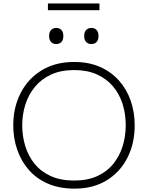

<svg xmlns="http://www.w3.org/2000/svg" viewBox="-20 -1085 858 1114"><path d="M412.5 9.5Q325 9.5 258.5 -19.2Q192 -48 147.2 -99.2Q102.5 -150.5 79.8 -216.8Q57 -283 57 -357.5Q57 -461.5 99.5 -544.8Q142 -628 221.2 -676.8Q300.5 -725.5 410.5 -725.5Q494.5 -725.5 559.5 -697Q624.5 -668.5 669.8 -618Q715 -567.5 738.2 -501Q761.5 -434.5 761.5 -358Q761.5 -252.5 719.2 -169.5Q677 -86.5 598.8 -38.5Q520.5 9.5 412.5 9.5ZM410.5 -37.5Q489 -37.5 545.5 -63.8Q602 -90 638.2 -135.5Q674.5 -181 692 -238.2Q709.5 -295.5 709.5 -358Q709.5 -425 690.8 -483.2Q672 -541.5 634.5 -585.2Q597 -629 541 -653.8Q485 -678.5 410.5 -678.5Q333.5 -678.5 276.8 -652.5Q220 -626.5 182.8 -581.2Q145.5 -536 127.2 -478.5Q109 -421 109 -358Q109 -294.5 126.8 -236.8Q144.5 -179 181.2 -134Q218 -89 275 -63.2Q332 -37.5 410.5 -37.5ZM509.5 -829.5Q491.5 -829.5 480 -841.2Q468.5 -853 468.5 -876Q468.5 -900 480.2 -911.5Q492 -923 510.5 -923Q529.5 -923 540.5 -910.8Q551.5 -898.5 551.5 -876Q551.5 -853 540.2 -841.2Q529 -829.5 509.5 -829.5ZM305.5 -829.5Q288 -829.5 276.5 -841.2Q265 -853 265 -876Q265 -900 276.8 -911.5Q288.5 -923 306.5 -923Q325.5 -923 336.5 -910.8Q347.5 -898.5 347.5 -876Q347.5 -853 336.2 -841.2Q325 -829.5 305.5 -829.5ZM258 -1026V-1065Q292 -1065 329.5 -1065Q367 -1065 407.5 -1065Q448.5 -1065 485.8 -1065Q523 -1065 557 -1065V-1026Q523 -1026 485.8 -1026Q448.5 -1026 407.5 -1026Q367 -1026 329.5 -1026Q292 -1026 258 -1026Z"/></svg>

Font: Commissioner Thin ExtraLight
Style: Regular
Weight: 250
Version: Version 1.000